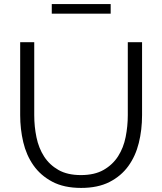

<svg xmlns="http://www.w3.org/2000/svg" viewBox="-20 -917 795 942"><path d="M377 -58Q444 -58 488.5 -83.5Q533 -109 559.5 -150.5Q586 -192 596.5 -245Q607 -298 607 -352V-710H677V-352Q677 -280 661 -215.5Q645 -151 609.5 -102Q574 -53 517 -24Q460 5 378 5Q294 5 236.5 -25.5Q179 -56 144 -106Q109 -156 94 -220Q79 -284 79 -352V-710H148V-352Q148 -296 159 -243Q170 -190 196.5 -149Q223 -108 267 -83Q311 -58 377 -58ZM234 -850V-897H523V-850Z"/></svg>

Font: Oxford Sans
Style: Regular
Weight: 400
Designer: Matt McInerney, Pablo Impallari, Rodrigo Fuenzalida
Foundry: Matt McInerney, Pablo Impallari, Rodrigo Fuenzalida
Version: Version 3.000g; ttfautohint (v1.5) -l 8 -r 28 -G 28 -x 14 -D